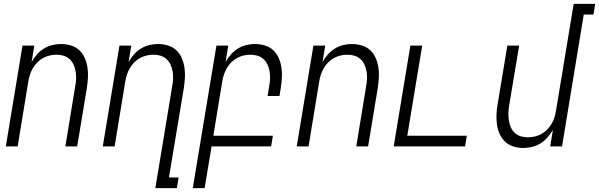

<svg xmlns="http://www.w3.org/2000/svg" viewBox="-20 -755 3089 990"><path d="M10 0 96 -520H157L143 -435Q154 -455 170 -473.5Q186 -492 206.5 -504.5Q227 -517 249.5 -522.5Q272 -528 294 -528Q321 -528 346 -520.5Q371 -513 389 -496Q407 -479 417 -456Q427 -433 431 -407.5Q435 -382 433.5 -355.5Q432 -329 428 -302L378 0H317L368 -311Q372 -331 372.5 -350Q373 -369 370 -387Q367 -405 359.5 -421.5Q352 -438 339 -450Q326 -462 308.5 -467.5Q291 -473 271 -473Q254 -473 236.5 -469Q219 -465 202.5 -456Q186 -447 172.5 -433.5Q159 -420 149.5 -403.5Q140 -387 134.5 -370Q129 -353 126 -335L71 0Z M781 215 868 -311Q872 -331 872.5 -350Q873 -369 870 -387Q867 -405 859.5 -421.5Q852 -438 839 -450Q826 -462 808.5 -467.5Q791 -473 771 -473Q754 -473 736.5 -469Q719 -465 702.5 -456Q686 -447 672.5 -433.5Q659 -420 649.5 -403.5Q640 -387 634.5 -370Q629 -353 626 -335L571 0H510L596 -520H657L643 -435Q654 -455 670 -473.5Q686 -492 706.5 -504.5Q727 -517 749.5 -522.5Q772 -528 794 -528Q821 -528 846 -520.5Q871 -513 889 -496Q907 -479 917 -456Q927 -433 931 -407.5Q935 -382 933.5 -355.5Q932 -329 928 -302L851 160H901L892 215Z M974 215 1096 -520H1157L1143 -435Q1154 -455 1170 -473.5Q1186 -492 1206.5 -504.5Q1227 -517 1249.5 -522.5Q1272 -528 1294 -528Q1321 -528 1346 -520.5Q1371 -513 1389 -496Q1407 -479 1417 -456Q1427 -433 1431 -407.5Q1435 -382 1433.5 -355.5Q1432 -329 1428 -302L1421 -260H1360L1368 -311Q1372 -331 1372.5 -350Q1373 -369 1370 -387Q1367 -405 1359.5 -421.5Q1352 -438 1339 -450Q1326 -462 1308.5 -467.5Q1291 -473 1271 -473Q1254 -473 1236.5 -469Q1219 -465 1202.5 -456Q1186 -447 1172.5 -433.5Q1159 -420 1149.5 -403.5Q1140 -387 1134.5 -370Q1129 -353 1126 -335L1080 -55H1387L1378 0H1071L1035 215Z M1510 0 1596 -520H1657L1643 -435Q1654 -455 1670 -473.5Q1686 -492 1706.5 -504.5Q1727 -517 1749.5 -522.5Q1772 -528 1794 -528Q1821 -528 1846 -520.5Q1871 -513 1889 -496Q1907 -479 1917 -456Q1927 -433 1931 -407.5Q1935 -382 1933.5 -355.5Q1932 -329 1928 -302L1878 0H1817L1868 -311Q1872 -331 1872.5 -350Q1873 -369 1870 -387Q1867 -405 1859.5 -421.5Q1852 -438 1839 -450Q1826 -462 1808.5 -467.5Q1791 -473 1771 -473Q1754 -473 1736.5 -469Q1719 -465 1702.5 -456Q1686 -447 1672.5 -433.5Q1659 -420 1649.5 -403.5Q1640 -387 1634.5 -370Q1629 -353 1626 -335L1571 0Z M2010 0 2096 -520H2157L2080 -55H2387L2378 0Z M2679 8Q2652 8 2627.5 0.5Q2603 -7 2585 -24Q2567 -41 2556.5 -64Q2546 -87 2542.5 -112.5Q2539 -138 2540 -164.5Q2541 -191 2546 -218L2596 -520H2657L2605 -209Q2602 -189 2601.5 -170Q2601 -151 2604 -133Q2607 -115 2614 -98.5Q2621 -82 2634 -70Q2647 -58 2664.5 -52.5Q2682 -47 2702 -47Q2719 -47 2737 -51Q2755 -55 2771.5 -64Q2788 -73 2801 -86.5Q2814 -100 2824 -116.5Q2834 -133 2839 -150Q2844 -167 2847 -185L2938 -735H3049L3040 -680H2990L2878 0H2817L2831 -85Q2819 -65 2803 -46.5Q2787 -28 2766.5 -15.5Q2746 -3 2723.5 2.5Q2701 8 2679 8Z"/></svg>

Font: Iosevka Term Curly Lt Obl
Style: Regular
Weight: 300
Italic angle: -9°
Designer: Belleve Invis
Foundry: Belleve Invis
Version: Version 32.3.0